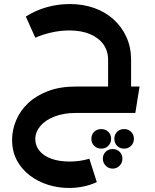

<svg xmlns="http://www.w3.org/2000/svg" viewBox="-20 -560 768 952"><path d="M516 -24V-263Q516 -307 493 -339.5Q470 -372 427 -390.5Q384 -409 324 -409Q278 -409 233 -398.5Q188 -388 155 -373L108 -478Q157 -509 212.5 -524.5Q268 -540 326 -540Q391 -540 446.5 -520.5Q502 -501 543 -464Q584 -427 607 -376Q630 -325 630 -263V-24ZM322 372Q269 372 219 356.5Q169 341 128.5 310.5Q88 280 64 235.5Q40 191 40 133Q40 84 60 36.5Q80 -11 119.5 -48.5Q159 -86 218.5 -108.5Q278 -131 357 -131V0Q295 0 249.5 18Q204 36 179.5 65.5Q155 95 155 130Q155 162 175.5 187.5Q196 213 234.5 227Q273 241 325 241Q350 241 375 237.5Q400 234 423 227L460 343Q427 358 392.5 365Q358 372 322 372ZM357 0V-131H672L651 0ZM539 276Q518 276 504 261.5Q490 247 490 227Q490 206 504 192.5Q518 179 539 179Q559 179 573 192.5Q587 206 587 227Q587 247 573 261.5Q559 276 539 276ZM596 177Q574 177 560.5 163Q547 149 547 128Q547 107 560.5 93.5Q574 80 596 80Q616 80 630 93.5Q644 107 644 128Q644 149 630 163Q616 177 596 177ZM482 177Q461 177 447 163Q433 149 433 128Q433 107 447 93.5Q461 80 482 80Q503 80 517 93.5Q531 107 531 128Q531 149 517 163Q503 177 482 177Z"/></svg>

Font: Alexandria Medium
Style: Regular
Weight: 500
Designer: Mohamed Gaber
Foundry: Kief Type Foundry
Version: Version 5.100